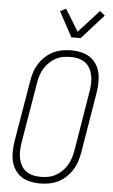

<svg xmlns="http://www.w3.org/2000/svg" viewBox="-64 -1016 627 1065"><g transform="rotate(5 250.0 -483.0)"><path d="M199 8Q171 8 144.5 2Q118 -4 96.5 -18Q75 -32 60.5 -54Q46 -76 40 -101.5Q34 -127 34.5 -155Q35 -183 39 -210L97 -555Q101 -580 109 -604.5Q117 -629 131.5 -651.5Q146 -674 166 -692.5Q186 -711 210 -722.5Q234 -734 260 -738.5Q286 -743 310 -743Q338 -743 364.5 -737Q391 -731 412.5 -717Q434 -703 448.5 -681Q463 -659 469 -633.5Q475 -608 474.5 -580Q474 -552 470 -525L413 -180Q408 -155 400 -130.5Q392 -106 377.5 -83.5Q363 -61 343 -42.5Q323 -24 299 -12.5Q275 -1 249 3.5Q223 8 199 8ZM200 -29Q220 -29 241 -32.5Q262 -36 281 -46Q300 -56 316.5 -71.5Q333 -87 344.5 -105.5Q356 -124 363 -144.5Q370 -165 374 -186L431 -531Q434 -552 434.5 -574Q435 -596 430.5 -616.5Q426 -637 416 -654.5Q406 -672 389.5 -684Q373 -696 352.5 -701Q332 -706 310 -706Q290 -706 268.5 -702.5Q247 -699 228 -689Q209 -679 192.5 -663.5Q176 -648 164.5 -629.5Q153 -611 146 -590.5Q139 -570 136 -549L78 -204Q75 -183 74.5 -161Q74 -139 78.5 -118.5Q83 -98 93 -80.5Q103 -63 119.5 -51Q136 -39 157 -34Q178 -29 200 -29ZM303 -815 228 -954 260 -971 335 -849 449 -974 477 -951 355 -815Z"/></g></svg>

Font: Iosevka Term Curly Extralight
Style: Italic
Weight: 200
Italic angle: -9°
Designer: Belleve Invis
Foundry: Belleve Invis
Version: Version 32.3.0